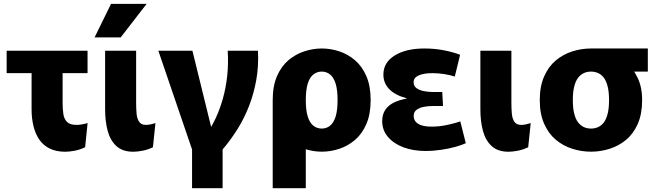

<svg xmlns="http://www.w3.org/2000/svg" viewBox="-20 -787 3480 1011"><path d="M323.5 12Q276 12 241.8 -4.8Q207.7 -21.7 186.9 -51.9Q166.2 -82.2 156.3 -122.9Q146.3 -163.7 146.3 -210.7V-520H309.7V-244.8Q309.7 -212.2 313.7 -186Q317.7 -159.8 333.3 -144.6Q349 -129.3 383.3 -129.3Q394.8 -129.3 409.8 -131.8Q424.8 -134.3 441.3 -138.8L428.2 -11.7Q401.7 1.2 373.5 6.6Q345.3 12 323.5 12ZM15 -402V-520H441V-402Z M785.3 -11.7Q758.8 1.2 730.8 6.6Q702.8 12 681.5 12Q626.3 12 593.8 -17.1Q561.3 -46.2 547.4 -96.6Q533.5 -147 533.5 -210.5V-520H696.8V-244.7Q696.8 -217.2 699 -190.2Q701.2 -163.3 712.2 -146.3Q723.2 -129.3 748.7 -129.3Q759.7 -129.3 773.3 -132.2Q787 -135.2 798.5 -138.8ZM478 -590 564.7 -766.7H752.2L615.5 -590Z M813.7 -520H993.2L1102.5 -75H1063.7Q1091.8 -114.2 1114.7 -162.4Q1137.5 -210.7 1153.3 -266.8Q1169.2 -323 1176.3 -386.6Q1183.3 -450.2 1179 -520H1338.3Q1342.5 -439 1329.4 -365.8Q1316.3 -292.5 1290.7 -227.1Q1265 -161.7 1229.2 -104.9Q1193.3 -48.2 1152.2 0H991.3ZM991.3 204V-31.8H1152.2V204Z M1674.2 11.7Q1628.7 11.7 1582.8 -3.2Q1537 -18 1499.1 -49.8Q1461.2 -81.7 1438.6 -133.8Q1416 -186 1416 -260Q1416 -334 1438.6 -386.2Q1461.2 -438.3 1499.1 -470.2Q1537 -502 1582.8 -516.8Q1628.7 -531.7 1674.2 -531.7Q1720.7 -531.7 1766 -516.8Q1811.3 -502 1848.9 -470.2Q1886.5 -438.3 1909.1 -386.2Q1931.7 -334 1931.7 -260Q1931.7 -186 1909.1 -133.8Q1886.5 -81.7 1848.9 -49.8Q1811.3 -18 1766 -3.2Q1720.7 11.7 1674.2 11.7ZM1416 204V-260H1590.2V204ZM1674.2 -110Q1699.2 -110 1718.1 -125.2Q1737 -140.5 1747.3 -173.3Q1757.5 -206.2 1757.5 -260Q1757.5 -314 1747.3 -346.8Q1737 -379.5 1718.1 -394.8Q1699.2 -410 1674.2 -410Q1649.2 -410 1629.9 -394.8Q1610.7 -379.5 1600.4 -346.8Q1590.2 -314 1590.2 -260Q1590.2 -206.2 1600.4 -173.3Q1610.7 -140.5 1629.9 -125.2Q1649.2 -110 1674.2 -110Z M2220.3 8Q2156.2 8 2104.4 -11.3Q2052.7 -30.7 2022.6 -66.2Q1992.5 -101.8 1992.5 -149Q1992.5 -184 2008.5 -208.2Q2024.5 -232.3 2053.5 -246.7Q2082.5 -261 2120.8 -267.7V-269.7Q2060.5 -285.7 2029.7 -317.5Q1998.8 -349.3 1998.8 -394.3Q1998.8 -458 2058.3 -494.8Q2117.7 -531.7 2215 -531.7Q2270.3 -531.7 2320.4 -521.6Q2370.5 -511.5 2402.7 -498.3L2374.7 -383.8Q2351.2 -391.8 2319.6 -396.8Q2288 -401.8 2257.7 -401.8Q2211.8 -401.8 2184.9 -390Q2158 -378.2 2158 -354.3Q2158 -332.3 2175.7 -321Q2193.5 -309.7 2217.8 -306.1Q2242.2 -302.5 2261 -302.5H2308.7L2312.8 -228.7H2256Q2235.3 -228.7 2212.7 -224.6Q2190.2 -220.5 2174.2 -209.3Q2158.3 -198.2 2158.3 -176.5Q2158.3 -158.3 2169.3 -145.6Q2180.3 -132.8 2201.7 -126.5Q2223.2 -120.2 2252.8 -120.2Q2293.7 -120.2 2335.3 -129.2Q2377 -138.3 2403.8 -147.7L2432.7 -33Q2412.8 -23.5 2378.8 -13.9Q2344.8 -4.3 2303.3 1.8Q2261.8 8 2220.3 8Z M2761.3 -11.7Q2734.8 1.2 2706.8 6.6Q2678.8 12 2657.5 12Q2602.3 12 2569.8 -17.1Q2537.3 -46.2 2523.4 -96.6Q2509.5 -147 2509.5 -210.5V-520H2672.8V-244.7Q2672.8 -217.2 2675 -190.2Q2677.2 -163.3 2688.2 -146.3Q2699.2 -129.3 2724.7 -129.3Q2735.7 -129.3 2749.3 -132.2Q2763 -135.2 2774.5 -138.8Z M3092 11.7Q3041.8 11.7 2993.7 -3.6Q2945.5 -18.8 2906.9 -51Q2868.3 -83.2 2845.3 -135.3Q2822.2 -187.3 2822.2 -260Q2822.2 -332.7 2845.3 -384.7Q2868.3 -436.8 2906.9 -469Q2945.5 -501.2 2993.7 -516.4Q3041.8 -531.7 3092 -531.7Q3145.2 -531.7 3192.2 -515Q3239.3 -498.3 3277.5 -461.2Q3312 -428.7 3336.6 -379.2Q3361.2 -329.8 3361.2 -260Q3361.2 -187.3 3338.5 -135.3Q3315.8 -83.2 3277.2 -51Q3238.5 -18.8 3190.3 -3.6Q3142.2 11.7 3092 11.7ZM3092 -110Q3112.2 -110 3129.6 -117.8Q3147 -125.7 3159.8 -142.7Q3172.5 -159.7 3179.8 -188.7Q3187 -217.7 3187 -260Q3187 -302.3 3179.8 -331.3Q3172.5 -360.3 3159.8 -377.3Q3147 -394.3 3129.6 -402.2Q3112.2 -410 3092 -410Q3071.8 -410 3054.5 -402.2Q3037.2 -394.3 3024 -377.3Q3010.8 -360.3 3003.6 -331.3Q2996.3 -302.3 2996.3 -260Q2996.3 -217.7 3003.6 -188.7Q3010.8 -159.7 3024 -142.7Q3037.2 -125.7 3054.5 -117.8Q3071.8 -110 3092 -110ZM3092.8 -410V-531.7H3391.2V-410Z"/></svg>

Font: Murecho Thin
Style: Regular
Weight: 100
Designer: Neil Summerour
Foundry: Positype
Version: Version 1.010